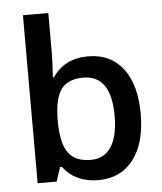

<svg xmlns="http://www.w3.org/2000/svg" viewBox="-54 -807 731 865"><g transform="rotate(-5 311.5 -375.0)"><path d="M357.9 -549.8Q459 -549.8 515.4 -476.6Q571.8 -403.3 571.8 -271Q571.8 -138.2 514.6 -64.2Q457.5 9.8 356 9.8Q253.4 9.8 196.8 -64H189L168 0H82V-759.8H196.8V-579.1Q196.8 -559.1 194.8 -519.5Q192.9 -480 191.9 -469.2H196.8Q251.5 -549.8 357.9 -549.8ZM328.1 -456.1Q258.8 -456.1 228.3 -415.3Q197.8 -374.5 196.8 -278.8V-271Q196.8 -172.4 228 -128.2Q259.3 -84 330.1 -84Q391.1 -84 422.6 -132.3Q454.1 -180.7 454.1 -272Q454.1 -456.1 328.1 -456.1Z"/></g></svg>

Font: f0_58770          
Style: Regular
Weight: 600
Foundry: Ascender Corporation
Version: Version 1.10